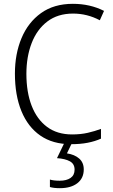

<svg xmlns="http://www.w3.org/2000/svg" viewBox="-20 -744 592 1004"><path d="M362 -673Q282 -673 227.5 -631.5Q173 -590 145.5 -518.5Q118 -447 118 -358Q118 -262 145.5 -191Q173 -120 226 -80.5Q279 -41 357 -41Q402 -41 439 -49.5Q476 -58 508 -70V-19Q477 -5 438.5 2.5Q400 10 351 10Q256 10 191 -35Q126 -80 92 -163Q58 -246 58 -359Q58 -462 92.5 -544.5Q127 -627 194.5 -675.5Q262 -724 361 -724Q451 -724 524 -687L502 -638Q436 -673 362 -673ZM418 142Q418 188 384.5 214Q351 240 293 240Q261 240 241 234V195Q261 201 292 201Q328 201 349 186.5Q370 172 370 143Q370 113 345.5 99.5Q321 86 278 83L318 0H358L330 58Q370 64 394 85Q418 106 418 142Z"/></svg>

Font: Noto Sans Lao SemiCondensed Light
Style: Regular
Weight: 300
Width: 4
Designer: Monotype Design Team
Foundry: Monotype Imaging Inc.
Version: Version 2.003; ttfautohint (v1.8.4.7-5d5b)